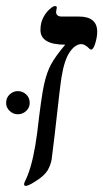

<svg xmlns="http://www.w3.org/2000/svg" viewBox="-31 -608 342 636"><path d="M185.1 -460Q103 -460 103 -508.8Q103 -530.8 111.3 -547.9Q119.6 -564.9 132.1 -576.4Q144.5 -587.9 150.9 -587.9Q157.2 -587.9 157.2 -583L154.8 -568.8Q154.8 -553.2 173.8 -553.2H230Q291 -553.2 291 -502.9Q291 -485.8 284.7 -464.8Q278.3 -443.8 271 -443.8Q268.1 -443.8 265.1 -446.8Q250 -461.9 238.8 -461.9Q218.3 -461.9 200.2 -435.8Q182.1 -409.7 172.9 -353Q168.5 -327.6 149.9 -159.7L140.1 -80.1Q136.7 -61 127 -44.2Q117.2 -27.3 90.3 -9.8Q63.5 7.8 54.2 7.8Q48.8 7.8 48.8 2Q48.8 -1.5 52.2 -8.3Q72.8 -48.8 85.9 -126L92.3 -168.9Q105.5 -284.2 114.5 -326.2Q123.5 -368.2 138.4 -395.3Q153.3 -422.4 185.1 -460ZM-10.7 -267.1Q-10.7 -284.2 1 -295.2Q12.7 -306.2 28.3 -306.2Q43.9 -306.2 55.7 -295.2Q67.4 -284.2 67.4 -267.1Q67.4 -251.5 55.7 -240.5Q43.9 -229.5 28.3 -229.5Q12.7 -229.5 1 -240.5Q-10.7 -251.5 -10.7 -267.1Z"/></svg>

Font: Tinos
Style: Italic
Weight: 400
Italic angle: -16.333°
Designer: Steve Matteson
Foundry: Monotype Imaging Inc.
Version: Version 1.32